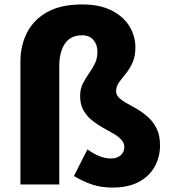

<svg xmlns="http://www.w3.org/2000/svg" viewBox="-20 -831 772 865"><path d="M487 14Q436 14 395.5 0.5Q355 -13 313 -38L374 -158Q403 -137 429 -127Q455 -117 480 -117Q507 -117 523.5 -131.5Q540 -146 540 -168Q540 -188 525.5 -203Q511 -218 488.5 -230.5Q466 -243 440.5 -257.5Q415 -272 392.5 -290.5Q370 -309 355.5 -335Q341 -361 341 -398Q341 -430 353 -454Q365 -478 380 -499Q395 -520 407 -543.5Q419 -567 419 -598Q419 -630 401 -651Q383 -672 350 -672Q298 -672 272.5 -634.5Q247 -597 247 -533V0H72V-552Q72 -626 102 -684.5Q132 -743 193.5 -777Q255 -811 350 -811Q430 -811 483.5 -783.5Q537 -756 563.5 -712Q590 -668 590 -618Q590 -577 577 -548.5Q564 -520 546.5 -499Q529 -478 516 -459.5Q503 -441 503 -420Q503 -403 517.5 -389.5Q532 -376 554.5 -364Q577 -352 602 -337Q627 -322 649.5 -301Q672 -280 686.5 -250Q701 -220 701 -176Q701 -124 677 -80.5Q653 -37 605.5 -11.5Q558 14 487 14Z"/></svg>

Font: Noto Sans KR Thin Black
Style: Regular
Weight: 900
Version: Version 2.004-H2;hotconv 1.0.118;makeotfexe 2.5.65603